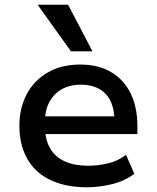

<svg xmlns="http://www.w3.org/2000/svg" viewBox="-20 -783 662 812"><path d="M348 9Q258 9 193.5 -21.5Q129 -52 95.5 -111Q62 -170 62 -251Q62 -325 92.5 -383.5Q123 -442 181 -476Q239 -510 320 -510Q396 -510 450 -478Q504 -446 532.5 -388Q561 -330 561 -249V-216H149V-291H482L464 -270Q464 -347 426.5 -386Q389 -425 321 -425Q277 -425 243 -406.5Q209 -388 189.5 -353Q170 -318 170 -266V-252Q170 -194 191.5 -156.5Q213 -119 254 -100.5Q295 -82 352 -82Q392 -82 434.5 -91.5Q477 -101 513 -128L548 -48Q507 -17 453 -4Q399 9 348 9ZM280 -566 139 -763H268L371 -566Z"/></svg>

Font: Nunito Sans 6pt SemiBold
Style: Regular
Weight: 600
Version: Version 3.101;gftools[0.9.27]